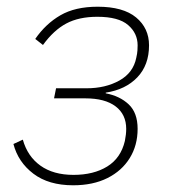

<svg xmlns="http://www.w3.org/2000/svg" viewBox="-20 -540 512 572"><path d="M198 12Q125 12 79.5 -22.5Q34 -57 20 -111L48 -124Q62 -74 100.5 -46.5Q139 -19 199 -19Q259 -19 299.5 -44Q340 -69 352 -120Q354 -130 355 -139Q356 -148 356 -156Q356 -199 324.5 -223Q293 -247 234 -247H141L147 -277H238Q294 -277 335.5 -300Q377 -323 386 -368Q389 -381 389.5 -390Q390 -399 390 -405Q390 -441 361.5 -465.5Q333 -490 270 -490Q215 -490 177.5 -470Q140 -450 108 -406L85 -424Q116 -469 160 -494.5Q204 -520 271 -520Q347 -520 385.5 -488Q424 -456 424 -405Q424 -346 389 -309.5Q354 -273 295 -264V-262Q337 -254 363.5 -229Q390 -204 390 -156Q390 -107 366.5 -69Q343 -31 300 -9.5Q257 12 198 12Z"/></svg>

Font: IBM Plex Sans ExtraLight
Style: Italic
Weight: 250
Italic angle: -11.31°
Designer: Mike Abbink, Paul van der Laan, Pieter van Rosmalen
Foundry: Bold Monday
Version: Version 3.201